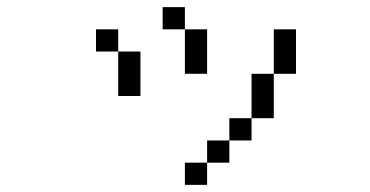

<svg xmlns="http://www.w3.org/2000/svg" viewBox="-20 -395 1040 540"><path d="M562.5 62.5H500V125H562.5ZM562.5 62.5H625V0H562.5ZM625 0H687.5V-62.5H625ZM687.5 -62.5H750Q750 -62.5 750 -187.5H687.5Q687.5 -187.5 687.5 -62.5ZM312.5 -250Q312.5 -250 312.5 -125H375Q375 -125 375 -250ZM750 -187.5H812.5Q812.5 -187.5 812.5 -312.5H750Q750 -312.5 750 -187.5ZM312.5 -250V-312.5H250V-250ZM500 -312.5Q500 -312.5 500 -187.5H562.5Q562.5 -187.5 562.5 -312.5ZM500 -312.5V-375H437.5V-312.5Z"/></svg>

Font: CalcUnifontExMono
Style: Regular
Weight: 500
Version: Version 15.0.06